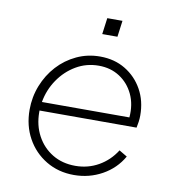

<svg xmlns="http://www.w3.org/2000/svg" viewBox="-82 -787 791 871"><g transform="rotate(10 314.0 -351.5)"><path d="M316 12Q244 12 187.5 -22Q131 -56 99 -114Q67 -172 67 -245Q67 -304 88 -357Q109 -410 146 -450.5Q183 -491 233 -514.5Q283 -538 341 -538Q407 -538 457.5 -507.5Q508 -477 537 -425Q566 -373 566 -306Q566 -292 564 -277Q562 -262 559 -249H112Q112 -246 112 -242Q112 -181 138 -133Q164 -85 209.5 -57.5Q255 -30 315 -30Q373 -30 421.5 -57.5Q470 -85 501 -134L538 -112Q505 -54 445.5 -21Q386 12 316 12ZM342 -496Q285 -496 237.5 -468Q190 -440 158 -393Q126 -346 116 -289H519Q524 -349 502 -395.5Q480 -442 438.5 -469Q397 -496 342 -496ZM332 -640 342 -715H412L402 -640Z"/></g></svg>

Font: Plus Jakarta Sans ExtraLight
Style: Italic
Weight: 200
Italic angle: -8°
Designer: Gumpita Rahayu
Foundry: Tokotype
Version: Version 2.071; ttfautohint (v1.8.4.7-5d5b);gftools[0.9.29]